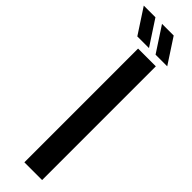

<svg xmlns="http://www.w3.org/2000/svg" viewBox="-415 -963 955 955"><g transform="rotate(45 63.0 -485.5)"><path d="M43.9 0V-800H168.7V0ZM-1.6 -840 -87.2 -971.1H-5.2L80.5 -840ZM126.8 -840 41.1 -971.1H123.2L208.8 -840Z"/></g></svg>

Font: Big Shoulders Stencil Display SC Thin
Style: Regular
Weight: 100
Designer: Patric King
Foundry: XO Type Co
Version: Version 2.001